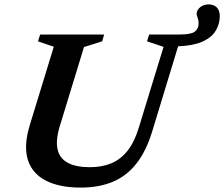

<svg xmlns="http://www.w3.org/2000/svg" viewBox="-20 -839 1017 871"><path d="M251 -266Q232 -203 241 -162Q250 -121 287 -100.8Q324 -80.5 387.5 -80.5Q442 -80.5 484.5 -98Q527 -115.5 558.5 -155Q590 -194.5 610 -261L722 -626.5L647 -651.5L656.5 -682.5H796Q846.5 -682.5 863.8 -695.5Q881 -708.5 881 -733Q881 -748 876.5 -758.8Q872 -769.5 872 -776Q872 -792.5 887.5 -805.8Q903 -819 926.5 -819Q950 -819 963.5 -805.2Q977 -791.5 977 -766.5Q977 -729.5 958.2 -699Q939.5 -668.5 898 -650Q856.5 -631.5 788 -629L670.5 -243Q643.5 -154 599.2 -97.5Q555 -41 492 -14.5Q429 12 346 12Q249.5 12 187.8 -19.8Q126 -51.5 106.2 -114.5Q86.5 -177.5 115 -271L224 -627L152.5 -651.5L162 -682.5H452.5L443.5 -651.5L361 -625.5Z"/></svg>

Font: Newsreader SemiBold
Style: Italic
Weight: 600
Italic angle: -17°
Designer: Hugues Gentile
Foundry: Production Type
Version: Version 1.003